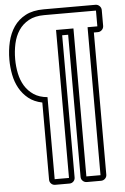

<svg xmlns="http://www.w3.org/2000/svg" viewBox="-63 -825 688 1056"><g transform="rotate(-5 281.5 -297.5)"><path d="M505 -781Q518 -781 527.5 -771.5Q537 -762 537 -749V-662Q537 -649 527.5 -639.5Q518 -630 505 -630H483V155Q483 168 473.5 177Q464 186 451 186H373Q360 186 350.5 177Q341 168 341 155V-630H308V155Q308 168 299 177Q290 186 277 186H198Q185 186 176 177Q167 168 167 155V-271Q122 -280 91.5 -304.5Q61 -329 42 -363Q23 -397 15 -438Q7 -479 7 -521Q7 -572 18 -619Q29 -666 53.5 -702Q78 -738 118.5 -759.5Q159 -781 219 -781ZM219 -749Q168 -749 133.5 -730Q99 -711 78 -679.5Q57 -648 48 -607Q39 -566 39 -521Q39 -481 47 -442.5Q55 -404 73.5 -373.5Q92 -343 122.5 -322.5Q153 -302 198 -298V155H277V-662H373V155H451V-662H505V-749Z"/></g></svg>

Font: Lichte PostBus
Style: Regular
Weight: 400
Designer: Peter Wiegel
Version: Version 1.001